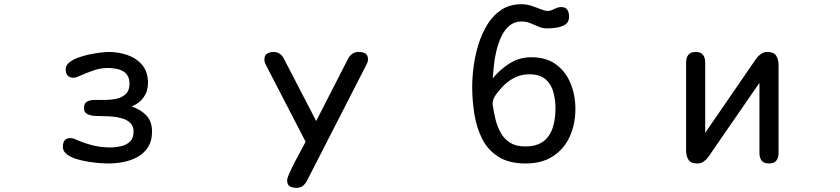

<svg xmlns="http://www.w3.org/2000/svg" viewBox="-20 -783 4040 923"><path d="M500 2.9Q485.4 2.9 459 1Q432.6 -1 402.3 -5.9Q372.1 -10.7 344.7 -19.5Q317.4 -28.3 299.8 -42.5Q282.2 -56.6 282.2 -77.1Q282.2 -95.7 290 -107.4Q297.9 -119.1 318.4 -119.1Q327.1 -119.1 335.4 -116.2Q343.8 -113.3 351.6 -109.4Q390.6 -92.8 428.7 -83.5Q466.8 -74.2 508.8 -74.2Q535.2 -74.2 561.5 -80.1Q587.9 -85.9 605 -102.5Q622.1 -119.1 622.1 -151.4Q622.1 -176.8 606.4 -191.9Q590.8 -207 567.4 -213.9Q543.9 -220.7 519 -222.7Q494.1 -224.6 475.6 -224.6Q460.9 -224.6 439 -225.6Q417 -226.6 400.4 -234.4Q383.8 -242.2 383.8 -263.7Q383.8 -287.1 398.9 -294.9Q414.1 -302.7 434.6 -302.7Q457 -302.7 485.8 -302.7Q514.6 -302.7 541 -308.6Q567.4 -314.5 585 -331.1Q602.5 -347.7 602.5 -379.9Q602.5 -411.1 587.4 -427.7Q572.3 -444.3 547.9 -450.2Q523.4 -456.1 497.1 -456.1Q462.9 -456.1 429.2 -444.3Q395.5 -432.6 370.1 -420.9Q344.7 -409.2 334 -409.2Q295.9 -409.2 295.9 -450.2Q295.9 -468.8 312.5 -482.4Q329.1 -496.1 355.5 -505.9Q381.8 -515.6 410.6 -521.5Q439.5 -527.3 464.4 -530.3Q489.3 -533.2 502.9 -533.2Q549.8 -533.2 593.3 -518.1Q636.7 -502.9 664.1 -470.2Q691.4 -437.5 691.4 -383.8Q691.4 -344.7 670.4 -314.9Q649.4 -285.2 612.3 -271.5Q656.2 -256.8 683.6 -228Q710.9 -199.2 710.9 -150.4Q710.9 -106.4 692.4 -76.7Q673.8 -46.9 642.6 -29.3Q611.3 -11.7 574.2 -4.4Q537.1 2.9 500 2.9Z M1405.3 120.1Q1386.7 120.1 1373.5 112.8Q1360.4 105.5 1360.4 84Q1360.4 73.2 1372.1 47.4Q1383.8 21.5 1399.9 -9.3Q1416 -40 1430.2 -65.9Q1444.3 -91.8 1449.2 -101.6L1259.8 -467.8Q1255.9 -474.6 1253.4 -481.9Q1251 -489.3 1251 -496.1Q1251 -517.6 1264.2 -525.4Q1277.3 -533.2 1295.9 -533.2Q1313.5 -533.2 1326.2 -523.4Q1338.9 -513.7 1345.7 -499L1500 -201.2L1651.4 -497.1Q1659.2 -513.7 1672.4 -523.4Q1685.5 -533.2 1704.1 -533.2Q1723.6 -533.2 1736.3 -525.9Q1749 -518.6 1749 -497.1Q1749 -489.3 1746.1 -481.9Q1743.2 -474.6 1739.3 -467.8L1456.1 85Q1448.2 100.6 1436 110.4Q1423.8 120.1 1405.3 120.1Z M2506.8 2.9Q2426.8 2.9 2376 -29.3Q2325.2 -61.5 2297.9 -115.7Q2270.5 -169.9 2260.3 -235.4Q2250 -300.8 2250 -366.2Q2250 -409.2 2256.8 -462.4Q2263.7 -515.6 2279.8 -568.4Q2295.9 -621.1 2322.8 -665Q2349.6 -709 2390.1 -735.8Q2430.7 -762.7 2487.3 -762.7Q2511.7 -762.7 2535.2 -754.9Q2558.6 -747.1 2579.1 -738.8Q2599.6 -730.5 2613.3 -730.5Q2627 -730.5 2644.5 -739.7Q2662.1 -749 2677.7 -749Q2699.2 -749 2707.5 -735.8Q2715.8 -722.7 2715.8 -703.1Q2715.8 -676.8 2697.3 -665Q2678.7 -653.3 2653.8 -649.9Q2628.9 -646.5 2609.4 -646.5Q2588.9 -646.5 2569.3 -654.8Q2549.8 -663.1 2529.8 -671.4Q2509.8 -679.7 2488.3 -679.7Q2453.1 -679.7 2429.2 -659.7Q2405.3 -639.6 2390.1 -607.4Q2375 -575.2 2366.2 -538.1Q2357.4 -501 2354 -465.8Q2350.6 -430.7 2348.6 -406.2Q2383.8 -449.2 2430.2 -478.5Q2476.6 -507.8 2534.2 -507.8Q2606.4 -507.8 2653.3 -473.1Q2700.2 -438.5 2723.1 -381.8Q2746.1 -325.2 2746.1 -259.8Q2746.1 -185.5 2718.8 -126Q2691.4 -66.4 2638.2 -31.7Q2585 2.9 2506.8 2.9ZM2503.9 -79.1Q2560.5 -79.1 2592.3 -103.5Q2624 -127.9 2637.2 -169.4Q2650.4 -210.9 2650.4 -260.7Q2650.4 -304.7 2639.6 -342.3Q2628.9 -379.9 2601.6 -402.8Q2574.2 -425.8 2523.4 -425.8Q2488.3 -425.8 2458 -411.6Q2427.7 -397.5 2402.3 -373Q2386.7 -357.4 2367.2 -332.5Q2347.7 -307.6 2347.7 -282.2L2348.6 -279.3Q2353.5 -243.2 2362.3 -208Q2371.1 -172.9 2387.7 -143.6Q2404.3 -114.3 2432.6 -96.7Q2460.9 -79.1 2503.9 -79.1Z M3332 2.9Q3301.8 2.9 3290 -14.6Q3278.3 -32.2 3278.3 -59.6V-483.4Q3278.3 -505.9 3289.1 -519.5Q3299.8 -533.2 3324.2 -533.2Q3348.6 -533.2 3359.4 -519.5Q3370.1 -505.9 3370.1 -483.4V-144.5L3615.2 -501Q3625 -514.6 3638.2 -523.9Q3651.4 -533.2 3668.9 -533.2Q3699.2 -533.2 3710.9 -516.1Q3722.7 -499 3722.7 -470.7V-46.9Q3722.7 -24.4 3711.9 -10.7Q3701.2 2.9 3676.8 2.9Q3652.3 2.9 3641.6 -10.7Q3630.9 -24.4 3630.9 -46.9V-384.8L3385.7 -29.3Q3376 -15.6 3362.8 -6.3Q3349.6 2.9 3332 2.9Z"/></svg>

Font: Kosugi Maru
Style: Regular
Weight: 400
Designer: MOTOYA
Version: Version 4.002